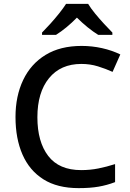

<svg xmlns="http://www.w3.org/2000/svg" viewBox="-20 -961 673 991"><path d="M400 -631Q293 -631 233 -557.5Q173 -484 173 -356Q173 -229 229 -156Q285 -83 399 -83Q445 -83 487.5 -91.5Q530 -100 574 -114V-21Q532 -5 488.5 2.5Q445 10 386 10Q276 10 204 -35.5Q132 -81 96 -163.5Q60 -246 60 -357Q60 -465 99.5 -548Q139 -631 215 -677.5Q291 -724 401 -724Q455 -724 506.5 -712.5Q558 -701 601 -680L561 -590Q526 -606 485.5 -618.5Q445 -631 400 -631ZM435 -941Q448 -919 470.5 -891.5Q493 -864 517.5 -837.5Q542 -811 560 -793V-781H487Q461 -797 432.5 -820Q404 -843 377 -870Q323 -815 269 -781H197V-793Q216 -812 239.5 -838Q263 -864 285 -891.5Q307 -919 321 -941Z"/></svg>

Font: Noto Sans Medium
Style: Regular
Weight: 500
Designer: Monotype Design Team
Foundry: Monotype Imaging Inc.
Version: Version 2.007